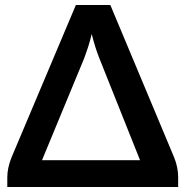

<svg xmlns="http://www.w3.org/2000/svg" viewBox="-20 -743 738 763"><path d="M9 -38Q9 -74.5 25 -115.5L281.5 -723H418.5L672 -117.5Q688 -78 688 -38.5V0H9ZM147 -106.5H536.5L374 -513.5Q367 -531 359.2 -555.2Q351.5 -579.5 344.5 -608Q337.5 -579 329.8 -555Q322 -531 315 -512.5Z"/></svg>

Font: Lato
Style: Bold
Weight: 700
Designer: Lukasz Dziedzic
Foundry: tyPoland Lukasz Dziedzic
Version: Version 2.007; 2014-02-27